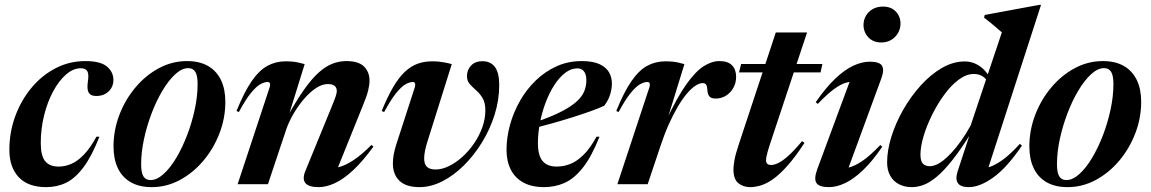

<svg xmlns="http://www.w3.org/2000/svg" viewBox="-20 -757 4730 789"><path d="M312.5 -476.5Q280.5 -476.5 251 -450.5Q221.5 -424.5 198 -380.8Q174.5 -337 161 -282Q147.5 -227 147.5 -169Q147.5 -118 165.2 -95.2Q183 -72.5 221 -72.5Q248 -72.5 274 -84Q300 -95.5 325.5 -122.2Q351 -149 376.5 -195.5L388.5 -195Q357 -115 323.2 -69.8Q289.5 -24.5 252 -6.2Q214.5 12 170 12Q95.5 12 57 -28.8Q18.5 -69.5 18.5 -141.5Q18.5 -213.5 42.5 -279Q66.5 -344.5 109 -395.8Q151.5 -447 208.2 -476.5Q265 -506 330.5 -506Q392.5 -506 419.2 -483.8Q446 -461.5 446 -428.5Q446 -400 426.2 -381.2Q406.5 -362.5 375 -362.5Q353 -362.5 344.8 -375.8Q336.5 -389 341 -421Q346 -452.5 338.8 -464.5Q331.5 -476.5 312.5 -476.5Z M748.5 -506Q800 -506 835 -485.8Q870 -465.5 888 -428.2Q906 -391 906 -338.5Q906 -271.5 881.8 -208.8Q857.5 -146 815.5 -96.2Q773.5 -46.5 719 -17.2Q664.5 12 603.5 12Q552.5 12 517.2 -8.2Q482 -28.5 464.2 -66Q446.5 -103.5 446.5 -155Q446.5 -222 470.5 -284.8Q494.5 -347.5 536.5 -397.5Q578.5 -447.5 633 -476.8Q687.5 -506 748.5 -506ZM599 -17Q624.5 -17 652 -41.8Q679.5 -66.5 704.5 -108.5Q729.5 -150.5 749.2 -202.2Q769 -254 780.5 -308Q792 -362 792 -411.5Q792 -446 782.8 -461.5Q773.5 -477 753.5 -477Q727.5 -477 700.2 -452Q673 -427 648 -385.2Q623 -343.5 603.2 -291.8Q583.5 -240 571.8 -185.8Q560 -131.5 560 -82.5Q560 -48 569.2 -32.5Q578.5 -17 599 -17Z M961.5 -296.5 952 -301Q983.5 -379 1014.2 -423.5Q1045 -468 1079 -486.5Q1113 -505 1153.5 -505Q1169.5 -505 1182 -503.8Q1194.5 -502.5 1206.2 -500Q1218 -497.5 1232 -493.5L1162 -268L1156.5 -269Q1196 -341 1228.5 -387.2Q1261 -433.5 1290 -459.2Q1319 -485 1346.8 -495.5Q1374.5 -506 1403 -506Q1454.5 -506 1476.5 -483Q1498.5 -460 1498.5 -426.5Q1498.5 -408.5 1493 -385.5Q1487.5 -362.5 1469.5 -319L1358 -42.5L1330.5 -66.5Q1350 -64.5 1375 -71Q1400 -77.5 1432.5 -98.8Q1465 -120 1506.5 -161.5L1514.5 -154.5Q1471 -94.5 1431.5 -57.8Q1392 -21 1356.5 -4.5Q1321 12 1289.5 12Q1249 12 1235.2 -4.5Q1221.5 -21 1234.5 -53.5L1340 -311Q1354 -345 1359 -359.5Q1364 -374 1364 -382.5Q1364 -397 1355 -404.2Q1346 -411.5 1327 -411.5Q1303.5 -411.5 1278.2 -394.8Q1253 -378 1229.2 -350.2Q1205.5 -322.5 1186.5 -290Q1167.5 -257.5 1156.5 -226L1081 0H956.5L1088.5 -399.5Q1091 -408.5 1089.2 -414.2Q1087.5 -420 1079.5 -420Q1066.5 -420 1049.8 -410.8Q1033 -401.5 1011.2 -375Q989.5 -348.5 961.5 -296.5Z M2031.5 -407.5Q2031.5 -346 2012.5 -285.5Q1993.5 -225 1960.5 -171.5Q1927.5 -118 1885.5 -76.5Q1843.5 -35 1796.8 -11.5Q1750 12 1704 12Q1649 12 1621.8 -13.8Q1594.5 -39.5 1594.5 -86Q1594.5 -120 1608.5 -163.5L1685 -399.5Q1687.5 -408.5 1685.5 -414.2Q1683.5 -420 1676 -420Q1663 -420 1646.2 -410.5Q1629.5 -401 1608 -374.5Q1586.5 -348 1558.5 -296.5L1548.5 -301Q1572.5 -359.5 1595.5 -398.8Q1618.5 -438 1643 -461.2Q1667.5 -484.5 1695.2 -494.8Q1723 -505 1756.5 -505Q1772.5 -505 1785.2 -503.5Q1798 -502 1810.2 -499.8Q1822.5 -497.5 1836.5 -493.5L1737.5 -178.5Q1730 -155 1726.5 -137.2Q1723 -119.5 1723 -106Q1723 -82 1734.8 -71.2Q1746.5 -60.5 1769.5 -60.5Q1796.5 -60.5 1825 -74.5Q1853.5 -88.5 1880.2 -112.5Q1907 -136.5 1928.2 -167.8Q1949.5 -199 1962 -233.8Q1974.5 -268.5 1974.5 -303.5Q1974.5 -335 1963.2 -353.8Q1952 -372.5 1937 -385.5Q1922 -398.5 1910.5 -411.5Q1899 -424.5 1899 -444.5Q1899 -470 1916 -487.8Q1933 -505.5 1962.5 -505.5Q1996 -505.5 2013.8 -481.8Q2031.5 -458 2031.5 -407.5Z M2352.5 -476Q2326 -476 2302 -457.2Q2278 -438.5 2257.5 -406.8Q2237 -375 2222 -335Q2207 -295 2198.8 -252.2Q2190.5 -209.5 2190.5 -169Q2190.5 -118 2209.8 -95.2Q2229 -72.5 2267.5 -72.5Q2295.5 -72.5 2322.5 -82.8Q2349.5 -93 2377 -119.8Q2404.5 -146.5 2431.5 -195.5L2443.5 -195Q2410.5 -112 2374.5 -67Q2338.5 -22 2299.2 -5Q2260 12 2216 12Q2165 12 2130.5 -7Q2096 -26 2078.8 -60.5Q2061.5 -95 2061.5 -141.5Q2061.5 -192 2075.8 -243.8Q2090 -295.5 2116.8 -342.5Q2143.5 -389.5 2181.5 -426.2Q2219.5 -463 2267 -484.5Q2314.5 -506 2370.5 -506Q2417 -506 2444 -493.2Q2471 -480.5 2482.8 -459.8Q2494.5 -439 2494.5 -414.5Q2494.5 -390 2486.5 -366.2Q2478.5 -342.5 2463 -322.5Q2439.5 -311.5 2405 -299.2Q2370.5 -287 2330 -274.2Q2289.5 -261.5 2246.5 -249.5Q2203.5 -237.5 2162.5 -227L2165 -249.5Q2220 -268 2258.8 -285.2Q2297.5 -302.5 2323 -319.5Q2348.5 -336.5 2363 -353.5Q2377.5 -370.5 2383.5 -389Q2389.5 -407.5 2389.5 -427.5Q2389.5 -443.5 2385 -454.2Q2380.5 -465 2372.5 -470.5Q2364.5 -476 2352.5 -476Z M2649 -399.5Q2651.5 -408.5 2649.8 -414.2Q2648 -420 2640 -420Q2627 -420 2610.2 -410.8Q2593.5 -401.5 2571.8 -375Q2550 -348.5 2522 -296.5L2512.5 -301Q2544 -379 2574.8 -423.5Q2605.5 -468 2639.5 -486.5Q2673.5 -505 2714 -505Q2730 -505 2742.5 -503.8Q2755 -502.5 2766.8 -500Q2778.5 -497.5 2792.5 -493.5L2716.5 -247L2715.5 -257.5Q2762 -356.5 2800.2 -410.2Q2838.5 -464 2871.8 -485Q2905 -506 2936.5 -506Q2971 -506 2988 -488.8Q3005 -471.5 3005 -441.5Q3005 -415.5 2993.2 -395.2Q2981.5 -375 2962.8 -363.5Q2944 -352 2921 -352Q2903.5 -352 2895.8 -360.2Q2888 -368.5 2887 -386Q2886 -403.5 2881.5 -409.5Q2877 -415.5 2868 -415.5Q2854 -415.5 2837 -404.2Q2820 -393 2801.8 -371.2Q2783.5 -349.5 2765 -318Q2746.5 -286.5 2728.5 -246.5Q2710.5 -206.5 2694.5 -158L2641.5 0H2517Z M3017 -459.5 3025.5 -494H3359.5L3352 -459.5ZM3144.5 -166Q3138 -145.5 3134.2 -132.5Q3130.5 -119.5 3129.2 -111.5Q3128 -103.5 3128 -98Q3128 -88 3133.5 -83.5Q3139 -79 3149 -79Q3161 -79 3178 -87Q3195 -95 3219 -116.2Q3243 -137.5 3276 -177L3286 -170Q3248.5 -112.5 3216.5 -76.5Q3184.5 -40.5 3157.2 -21.2Q3130 -2 3106.5 5Q3083 12 3062.5 12Q3034.5 12 3014.2 -4.2Q2994 -20.5 2994 -61Q2994 -74.5 2998.2 -99.2Q3002.5 -124 3017.5 -168.5L3168 -623.5H3296.5Z M3338 -60.5 3482 -449.5 3502 -420.5Q3479.5 -423.5 3457 -417.2Q3434.5 -411 3406.8 -390.5Q3379 -370 3340.5 -330L3332 -337Q3374 -397.5 3412.5 -434Q3451 -470.5 3486.5 -487Q3522 -503.5 3554.5 -503.5Q3594.5 -503.5 3604.5 -486.8Q3614.5 -470 3602 -435.5L3457.5 -42L3427 -66.5Q3445 -63.5 3468.2 -68.8Q3491.5 -74 3523.2 -95.2Q3555 -116.5 3597.5 -161L3605.5 -154Q3565 -94.5 3526.5 -57.8Q3488 -21 3452.8 -4.5Q3417.5 12 3386.5 12Q3346.5 12 3335.2 -4.8Q3324 -21.5 3338 -60.5ZM3528.5 -654.5Q3528.5 -675 3538.5 -692.2Q3548.5 -709.5 3566.5 -719.8Q3584.5 -730 3608.5 -730Q3641.5 -730 3661 -709.8Q3680.5 -689.5 3680.5 -660Q3680.5 -639.5 3670.5 -621.8Q3660.5 -604 3642.8 -593.2Q3625 -582.5 3601 -582.5Q3568 -582.5 3548.2 -603.8Q3528.5 -625 3528.5 -654.5Z M4053 -391.5Q4041 -425.5 4023.8 -439.2Q4006.5 -453 3982 -453Q3951 -453 3919.5 -429.5Q3888 -406 3860 -367.5Q3832 -329 3810 -284.5Q3788 -240 3775.2 -197Q3762.5 -154 3762.5 -121.5Q3762.5 -95 3772.5 -84.5Q3782.5 -74 3801.5 -74Q3812.5 -74 3826.2 -79.5Q3840 -85 3856 -97.5Q3872 -110 3890.2 -129.5Q3908.5 -149 3928.2 -176.5Q3948 -204 3968.5 -240.5L4097 -624Q4088 -632 4076.2 -642Q4064.5 -652 4051.2 -663Q4038 -674 4024 -684.5L4026.5 -695.5L4250.5 -737H4258L4033 -41.5L4002.5 -64.5Q4021 -63 4045.2 -70.5Q4069.5 -78 4100.8 -100.5Q4132 -123 4171 -166L4179.5 -158.5Q4118 -68 4062.2 -28Q4006.5 12 3960.5 12Q3928 12 3916.5 -4.2Q3905 -20.5 3915 -52L3971.5 -224L3979 -223.5Q3932.5 -148.5 3895.8 -101.8Q3859 -55 3829.2 -30.5Q3799.5 -6 3774.8 3Q3750 12 3727 12Q3697 12 3674 0Q3651 -12 3638.2 -35Q3625.5 -58 3625.5 -89.5Q3625.5 -139.5 3643.2 -196Q3661 -252.5 3692.2 -307Q3723.5 -361.5 3764 -406.2Q3804.5 -451 3850.8 -477.8Q3897 -504.5 3944.5 -504.5Q3979.5 -504.5 4008.8 -483.2Q4038 -462 4060.5 -415.5Z M4512 -506Q4563.5 -506 4598.5 -485.8Q4633.5 -465.5 4651.5 -428.2Q4669.5 -391 4669.5 -338.5Q4669.5 -271.5 4645.2 -208.8Q4621 -146 4579 -96.2Q4537 -46.5 4482.5 -17.2Q4428 12 4367 12Q4316 12 4280.8 -8.2Q4245.5 -28.5 4227.8 -66Q4210 -103.5 4210 -155Q4210 -222 4234 -284.8Q4258 -347.5 4300 -397.5Q4342 -447.5 4396.5 -476.8Q4451 -506 4512 -506ZM4362.5 -17Q4388 -17 4415.5 -41.8Q4443 -66.5 4468 -108.5Q4493 -150.5 4512.8 -202.2Q4532.5 -254 4544 -308Q4555.5 -362 4555.5 -411.5Q4555.5 -446 4546.2 -461.5Q4537 -477 4517 -477Q4491 -477 4463.8 -452Q4436.5 -427 4411.5 -385.2Q4386.5 -343.5 4366.8 -291.8Q4347 -240 4335.2 -185.8Q4323.5 -131.5 4323.5 -82.5Q4323.5 -48 4332.8 -32.5Q4342 -17 4362.5 -17Z"/></svg>

Font: Newsreader 60pt SemiBold
Style: Italic
Weight: 600
Italic angle: -17°
Designer: Hugues Gentile
Foundry: Production Type
Version: Version 1.003